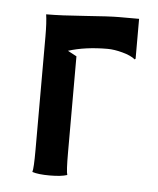

<svg xmlns="http://www.w3.org/2000/svg" viewBox="-39 -434 387 471"><g transform="rotate(5 155.0 -199.0)"><path d="M60.1 -58.1V-336.9Q60.1 -371.6 57.1 -391.1H59.6Q92.8 -391.1 152.8 -395.5Q212.9 -399.9 234.9 -399.9H285.2V-301.8L283.2 -299.8Q272.5 -308.6 251.7 -314.2Q231 -319.8 214.8 -319.8Q159.7 -319.8 118.2 -306.6L140.1 -294.9V-58.1Q140.1 -11.7 143.1 -2.9Q128.4 2 100.1 2Q71.8 2 57.1 -2.9Q60.1 -11.7 60.1 -58.1Z"/></g></svg>

Font: Nikodecs
Style: Medium
Weight: 500
Version: Version 0.29